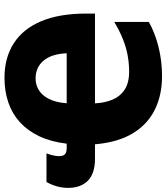

<svg xmlns="http://www.w3.org/2000/svg" viewBox="30 -806 774 895"><g transform="rotate(-90 417.5 -358.0)"><path d="M502.4 -724.6Q596.2 -724.6 663.3 -681.6Q730.5 -638.7 766.4 -554Q802.2 -469.2 802.2 -343.8V-302.7H383.8Q385.7 -258.8 400.4 -222.7Q415 -186.5 446.8 -165Q478.5 -143.6 531.2 -143.6Q569.8 -143.6 607.2 -150.4Q644.5 -157.2 683.1 -172.6Q721.7 -188 763.2 -212.9V-51.8Q713.4 -23.4 647.7 -6.8Q582 9.8 510.3 9.8Q421.4 9.8 353 -24.4Q284.7 -58.6 243.2 -127.9Q201.7 -197.3 192.9 -302.7H125.5Q57.1 -302.7 23.4 -335.7Q-10.3 -368.7 -10.3 -428.2Q-10.3 -454.6 -3.2 -480Q3.9 -505.4 17.1 -528.8H150.4Q143.1 -509.3 140.4 -494.6Q137.7 -480 137.7 -469.2Q137.7 -452.1 145.8 -443.4Q153.8 -434.6 176.8 -434.6H195.8Q204.6 -507.8 230.2 -562Q255.9 -616.2 295.4 -652.3Q335 -688.5 387.5 -706.5Q439.9 -724.6 502.4 -724.6ZM500 -579.6Q476.6 -579.6 456.3 -570.3Q436 -561 420.7 -542.5Q405.3 -523.9 396 -497.1Q386.7 -470.2 384.3 -434.6H617.2Q614.3 -504.9 583 -542.2Q551.8 -579.6 500 -579.6Z"/></g></svg>

Font: Open Sans SemiCondensed ExtraBold
Style: Regular
Weight: 800
Width: 4
Designer: Monotype Design Team
Foundry: Monotype Imaging Inc.
Version: Version 3.000